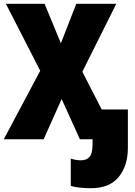

<svg xmlns="http://www.w3.org/2000/svg" viewBox="-20 -734 709 1012"><path d="M459 258Q558 258 606 198.5Q654 139 654 46V-157H516L414 -356L593 -714H382L301 -506L215 -714H11L192 -361L0 0H210L305 -212L401 0H468V24Q468 75 452 93Q436 111 407 111Q381 111 353 102V246Q372 252 401 255Q430 258 459 258Z"/></svg>

Font: Noto Sans Display SemiCondensed Black
Style: Regular
Weight: 900
Width: 4
Designer: Monotype Design Team
Foundry: Monotype Imaging Inc.
Version: Version 1.900